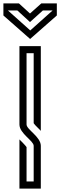

<svg xmlns="http://www.w3.org/2000/svg" viewBox="-72 -1103 352 1123"><path d="M125 -250V-41.7H83.3V-242.7C80.2 -247.9 71.9 -256.2 60.4 -268.8L41.7 -287.5V0H166.7V-250C166.7 -303.2 83.3 -345.2 83.3 -375V-791.7H125V-382.3C132.1 -370.4 160.4 -345.9 166.7 -337.5V-833.3H41.7V-375C41.7 -321.8 125 -279.8 125 -250ZM103.4 -974 178.7 -1041.7H235.6L105 -925L-25.6 -1041.7H29.6ZM103.4 -1024 38.5 -1083.3H-52.1V-1012.5L104.2 -875L260.4 -1012.5V-1083.3H169.9Z"/></svg>

Font: Sportrop
Style: Regular
Weight: 500
Version: Version 0.9